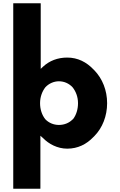

<svg xmlns="http://www.w3.org/2000/svg" viewBox="-20 -887 736 1174"><path d="M425 -157H424C404 -136 374 -123 340 -123C308 -123 277 -136 256 -159C237 -184 225 -217 225 -256C225 -295 238 -328 257 -353C278 -376 309 -390 340 -390C372 -390 402 -377 424 -353C443 -329 457 -296 457 -256C457 -218 446 -184 427 -159ZM227 -57 244 -42C278 -7 331 22 391 22C456 22 509 -5 551 -49L558 -56C606 -105 635 -177 635 -256C635 -335 606 -406 558 -456L551 -463C509 -507 456 -535 391 -535C332 -535 282 -515 244 -480L229 -466V-866L228 -867H62L61 -866V266L62 267H226L227 266Z"/></svg>

Font: Hussar Woodtype
Style: SeBd
Weight: 900
Foundry: Cannot Into Space Fonts
Version: Version 1.07